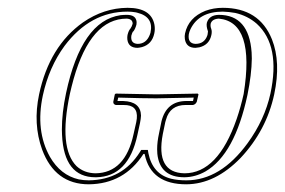

<svg xmlns="http://www.w3.org/2000/svg" viewBox="-20 -462 733 494"><path d="M330.6 -147.9Q338.9 -187.5 307.1 -191.4Q301.8 -191.9 296.9 -191.9H277.8Q271 -193.8 271.5 -200.2L275.4 -219.2L277.8 -221.2Q278.8 -221.2 381.8 -219.2L488.8 -221.2L490.7 -219.2L486.3 -200.2Q483.4 -193.4 476.6 -191.9H458Q417.5 -191.9 407.2 -154.3Q406.2 -150.9 405.3 -147.9L398.9 -117.2Q379.9 -17.6 454.6 -16.1Q540.5 -16.1 588.9 -155.8Q599.6 -187 606.9 -220.2Q636.7 -405.3 543 -414.1Q525.4 -413.1 522 -400.9Q521 -393.6 523.4 -388.2Q525.9 -381.3 523.9 -372.1Q518.6 -346.7 493.2 -340.3Q488.3 -339.4 482.9 -338.9Q459 -338.9 455.6 -361.8Q454.6 -369.1 456.1 -376Q464.8 -416.5 508.3 -434.1Q529.3 -441.9 553.2 -441.9Q647 -441.9 679.7 -360.8Q703.1 -301.8 685.5 -219.2Q665.5 -126.5 599.1 -55.7Q533.7 11.7 459.5 12.2Q368.7 12.2 352.5 -64Q352.1 -65.4 352.1 -65.9H349.1Q299.3 11.2 208.5 12.2Q121.6 12.2 88.4 -77.1Q64.5 -143.1 80.6 -219.2Q106.9 -342.8 193.4 -404.3Q247.1 -441.4 308.1 -441.9Q369.1 -441.9 377.4 -398.4Q379.4 -386.7 377 -376Q371.1 -348.1 345.2 -340.8Q339.4 -339.4 334 -338.9Q310.1 -338.9 307.6 -360.8Q307.1 -366.7 308.1 -372.1Q311 -383.8 315.4 -388.2Q319.3 -393.6 321.3 -400.9Q321.3 -413.1 306.2 -414.1Q213.4 -414.1 169.4 -258.8Q164.1 -239.7 159.7 -220.2Q130.4 -81.5 176.8 -34.7Q196.3 -16.6 225.6 -16.1Q302.2 -17.1 323.7 -117.2ZM340.3 -146 333.5 -114.7Q310.5 -7.3 227.5 -5.9Q226.1 -5.9 225.6 -5.9Q144.5 -5.9 139.6 -115.2Q139.2 -122.1 139.2 -128.4Q139.2 -171.9 149.9 -222.2Q189.5 -408.2 290 -422.9Q298.3 -423.8 306.2 -423.8Q330.1 -423.8 331.5 -405.3Q331.5 -401.4 331.1 -398.9Q328.1 -387.7 323.2 -381.3L321.8 -380.4Q319.8 -377 317.9 -370.1Q315.4 -350.1 334 -349.1Q356 -349.1 365.2 -372.1Q366.2 -375.5 367.2 -377.9Q376 -418.5 333.5 -429.2Q331.1 -429.7 329.6 -430.2Q319.3 -432.1 308.1 -432.1Q212.4 -432.1 146 -343.8Q106 -289.1 90.3 -216.8Q70.8 -126 108.4 -58.6Q135.7 -11.2 182.6 -0.5Q195.3 2 208.5 2Q294.9 1 340.3 -71.3L343.3 -76.2H360.4L361.8 -67.9Q372.6 -13.7 420.9 -2Q437.5 2 459.5 2Q547.4 2 617.2 -93.8Q661.1 -154.3 675.8 -221.2Q702.1 -344.7 640.6 -400.9Q617.2 -421.4 585.4 -428.7Q569.3 -431.6 553.2 -432.1Q492.2 -432.1 470.2 -387.2Q466.8 -379.9 465.8 -374Q462.4 -350.1 482.9 -349.1Q506.3 -349.1 513.7 -371.6Q514.2 -373.5 514.2 -374L515.1 -381.3Q510.3 -394.5 512.2 -403.3Q518.1 -423.3 543 -423.8Q620.6 -423.8 627.4 -327.1Q627.9 -318.8 627.9 -311Q627.4 -270.5 616.7 -217.8Q584 -64.9 508.8 -21Q482.9 -6.3 454.6 -5.9Q391.1 -5.9 384.8 -66.4Q384.3 -72.3 384.3 -78.1Q384.3 -96.7 389.2 -119.1L395.5 -149.9Q408.2 -201.2 458 -202.1H476.6L478.5 -210.9Q415 -209.5 381.8 -209Q349.6 -209 284.2 -210.9L282.2 -202.1H296.9Q341.8 -200.7 342.8 -164.6Q342.3 -155.8 340.3 -146Z"/></svg>

Font: Linux Biolinum Outline O
Style: Italic
Weight: 400
Italic angle: -12°
Designer: Philipp H. Poll
Foundry: Philipp H. Poll
Version: Version 0.6.2